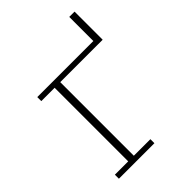

<svg xmlns="http://www.w3.org/2000/svg" viewBox="-194 -751 845 845"><g transform="rotate(-45 228.5 -329.0)"><path d="M42 -25H125V-483H42V-508H391V-658H424V-483H160V-25H263V0H42Z"/></g></svg>

Font: IBM Plex Serif ExtraLight
Style: Regular
Weight: 200
Designer: Mike Abbink, Paul van der Laan, Pieter van Rosmalen
Foundry: Bold Monday
Version: Version 2.5